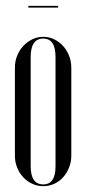

<svg xmlns="http://www.w3.org/2000/svg" viewBox="-20 -629 296 657"><path d="M128 -503Q148 -503 165.5 -494.5Q183 -486 196 -471.5Q209 -457 216.5 -438Q224 -419 224 -397V-96Q224 -75 216.5 -56Q209 -37 196 -22.5Q183 -8 165.5 0Q148 8 128 8Q108 8 90.5 0Q73 -8 59.5 -22.5Q46 -37 38.5 -56Q31 -75 31 -96V-397Q31 -419 38.5 -438Q46 -457 59.5 -471.5Q73 -486 90.5 -494.5Q108 -503 128 -503ZM128 -497Q85 -497 85 -434V-60Q85 2 128 2Q170 2 170 -60V-434Q170 -497 128 -497ZM179 -603H77V-609H179Z"/></svg>

Font: Moniqa Cond Display
Style: Regular
Weight: 400
Width: 3
Designer: Rajesh Rajput
Foundry: Rajesh Rajput
Version: Version 1.000